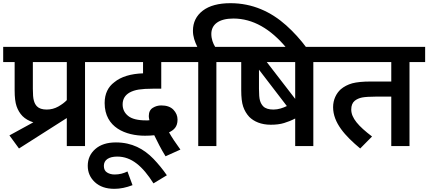

<svg xmlns="http://www.w3.org/2000/svg" viewBox="-20 -916 2686 1204"><path d="M99.1 15.1 398.9 -175.8V0H513.2V-526.9H609.9V-622.1H0V-526.9H71.8V-350.1C71.8 -306.6 75.7 -273.4 84 -249.5C92.3 -225.6 104.5 -205.1 121.1 -188C138.2 -170.9 161.1 -157.7 189 -148.9L39.1 -66.9ZM398.9 -288.1C385.7 -273.9 367.7 -260.7 345.7 -248C323.2 -235.4 298.8 -229 272.9 -229C245.1 -229 224.6 -235.8 211.9 -249C202.6 -258.3 196.3 -270.5 192.4 -285.2C188 -299.8 186 -324.2 186 -358.9V-526.9H398.9Z M1111.3 22C1081.5 -18.6 1057.6 -54.7 1040 -85.9C1070.8 -101.1 1093.3 -120.6 1093.3 -166C1093.3 -189.5 1084.5 -210 1067.4 -228C1049.8 -246.1 1024.4 -254.9 991.2 -254.9C972.2 -254.9 954.1 -250 938 -239.7C921.4 -229.5 913.1 -211.9 913.1 -188C913.1 -180.7 914.6 -171.9 917 -162.1C912.6 -161.6 908.7 -161.1 905.8 -161.1H905.3H904.8H904.3H903.8H903.3H902.3H901.4H896C844.2 -161.1 806.6 -170.4 783.7 -189C760.7 -207.5 749 -231.4 749 -261.2C749 -294.4 763.7 -319.3 793 -335.9C809.1 -344.7 828.6 -351.1 850.6 -354.5C872.6 -357.9 902.8 -359.9 941.4 -359.9H991.2V-526.9H1154.3V-622.1H596.2V-526.9H877V-456.1C801.3 -453.6 738.8 -435.5 696.3 -399.9C658.7 -372.1 636.2 -328.6 636.2 -270C636.2 -114.7 770.5 -64.9 889.2 -64.9C910.6 -64.9 930.2 -65.9 947.3 -67.9C964.4 -32.2 990.2 19.5 1018.1 64Z M779.3 159.2C755.4 170.9 730 178.2 699.2 178.2C681.2 178.2 665.5 174.3 651.9 166C638.2 157.7 631.3 144 631.3 124C631.3 86.9 662.1 65.9 715.3 65.9C804.7 65.9 874 126 942.4 233.9L1026.4 183.1C1000.5 145.5 972.2 111.3 942.4 80.1C881.8 17.6 807.1 -22.9 707 -22.9C652.3 -22.9 609.4 -9.3 577.6 18.6C545.9 46.4 530.3 81.5 530.3 124C530.3 164.1 544.9 198.2 574.7 226.1C604.5 253.9 645 268.1 697.3 268.1C733.9 268.1 771.5 260.3 811 245.1Z M1223.1 0H1336.9V-526.9H1435.1V-622.1H1329.1C1315.9 -643.6 1305.2 -671.4 1305.2 -703.1C1305.2 -763.2 1353.5 -799.8 1443.4 -799.8C1565.9 -799.8 1677.2 -734.9 1776.4 -615.2H1903.3C1864.7 -667.5 1821.8 -714.8 1774.4 -757.3C1679.7 -841.8 1564 -896 1425.3 -896C1350.6 -896 1292.5 -880.4 1251.5 -849.1C1210.4 -817.4 1189.9 -775.4 1189.9 -723.1C1189.9 -686.5 1201.2 -655.3 1217.3 -622.1H1140.1V-526.9H1223.1Z M1420.9 -622.1V-526.9H1492.7V-350.1C1492.7 -306.2 1496.6 -272 1504.9 -247.6C1513.2 -223.1 1525.9 -201.7 1543 -183.1C1572.3 -153.8 1617.7 -133.8 1677.7 -133.8C1710 -133.8 1737.8 -137.2 1761.2 -144.5C1784.2 -151.4 1807.6 -160.6 1831.1 -172.9V0H1944.8V-526.9H2043V-622.1ZM1831.1 -295.9 1652.8 -526.9H1831.1ZM1630.9 -249C1621.6 -258.3 1614.7 -270.5 1610.4 -285.2C1606 -299.8 1604 -324.2 1604 -358.9V-479L1778.8 -251C1754.9 -239.3 1725.6 -229 1694.8 -229C1665.5 -229 1644 -235.8 1630.9 -249Z M2646 -526.9V-622.1H2027.8V-526.9H2433.6V-404.8H2304.7C2255.4 -404.8 2216.8 -400.9 2189 -393.6C2161.1 -385.7 2136.7 -373 2116.7 -356C2088.9 -330.6 2068.8 -291.5 2068.8 -244.1C2068.8 -145.5 2145 -63 2238.8 15.1L2313 -60.1C2227.5 -125 2182.6 -175.8 2182.6 -229C2182.6 -253.9 2189.9 -272 2204.6 -284.2C2216.8 -293.9 2231.9 -300.8 2251 -304.7C2269.5 -308.1 2297.9 -310.1 2335.9 -310.1H2433.6V0H2547.9V-526.9Z"/></svg>

Font: Noto Reveo Sans
Style: Regular
Weight: 600
Designer: Monotype Design Team
Foundry: Monotype Imaging Inc.
Version: Version 2.007